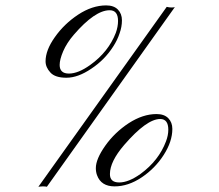

<svg xmlns="http://www.w3.org/2000/svg" viewBox="-20 -696 818 718"><path d="M609.4 -210.9Q609.4 -251 579.1 -251Q528.3 -251 444.3 -153.8Q391.1 -91.8 391.1 -45.4Q390.6 -13.7 425.8 -13.7Q460.9 -13.7 505.9 -45.9Q573.7 -95.7 600.6 -167Q609.4 -189.9 609.4 -210.9ZM338.4 -67.4Q338.4 -101.1 373.5 -150.9Q408.7 -200.7 461.4 -235.4Q514.2 -269.5 565.4 -269.5Q594.2 -269.5 609.4 -253.9Q624.5 -238.3 624.5 -213.9Q624.5 -167 592.3 -116.7Q560.1 -66.4 509.8 -32.7Q459.5 1 408.7 1Q357.9 1 342.8 -41Q338.4 -52.7 338.4 -67.4ZM203.1 -453.1Q203.1 -420.9 237.8 -420.9Q272.5 -420.9 317.4 -453.1Q385.7 -502 413.1 -573.2Q421.4 -596.2 421.4 -617.7Q421.4 -657.7 390.1 -657.7Q335 -657.7 255.9 -565.9Q229.5 -535.2 216.3 -504.4Q203.1 -473.6 203.1 -453.1ZM633.8 -669.4 155.3 2.4Q149.4 1 141.6 1Q133.8 1 123.5 2.4L603.5 -670.4Q612.3 -668 621.1 -668Q629.9 -668 633.8 -669.4ZM150.4 -466.8Q150.4 -508.3 185.1 -557.1Q219.7 -606.4 272 -641.1Q324.7 -675.8 377 -675.8Q405.8 -675.8 420.9 -660.2Q436 -644.5 436 -620.1Q436 -595.7 427.2 -571.3Q418.9 -545.9 403.3 -522Q371.6 -472.2 321.3 -439Q271.5 -405.3 228.5 -405.3Q186 -405.3 168.5 -424.8Q150.4 -444.3 150.4 -466.8Z"/></svg>

Font: PinyonScript
Style: Regular
Weight: 400
Designer: Nicole Fally
Foundry: Nicole Fally
Version: Version 1.005